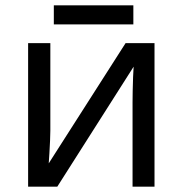

<svg xmlns="http://www.w3.org/2000/svg" viewBox="-20 -697 683 717"><path d="M168 -536V-209Q168 -197 167 -173Q166 -149 164.5 -125Q163 -101 162 -87L449 -536H557V0H475V-316Q475 -332 475.5 -358Q476 -384 477 -409.5Q478 -435 479 -448L194 0H85V-536ZM478 -677V-606H181V-677Z"/></svg>

Font: Noto IKEA Latin
Style: Regular
Weight: 400
Designer: Monotype Design Team
Foundry: Monotype Imaging Inc.
Version: Version 1.0